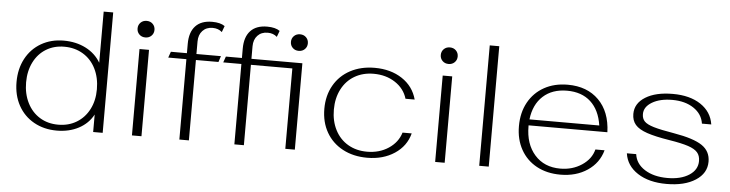

<svg xmlns="http://www.w3.org/2000/svg" viewBox="-44 -879 4123 1085"><g transform="rotate(5 2017.5 -336.5)"><path d="M50 -244Q50 -319 81 -377Q112 -435 168 -467.5Q224 -500 296 -500Q366 -500 421 -472Q476 -444 506 -393V-683H560V0H506V-99Q478 -47 424 -18.5Q370 10 300 10Q227 10 170 -22Q113 -54 81.5 -111.5Q50 -169 50 -244ZM506 -242Q506 -308 480.5 -359Q455 -410 408.5 -438Q362 -466 302 -466Q244 -466 199 -438.5Q154 -411 129 -361Q104 -311 104 -247Q104 -182 129.5 -131Q155 -80 200.5 -52Q246 -24 305 -24Q364 -24 409.5 -51.5Q455 -79 480.5 -128.5Q506 -178 506 -242Z M705 -605Q705 -625 718.5 -638.5Q732 -652 753 -652Q774 -652 787.5 -638.5Q801 -625 801 -605Q801 -585 787.5 -571.5Q774 -558 753 -558Q732 -558 718.5 -571.5Q705 -585 705 -605ZM726 -490H780V0H726Z M995 -456H892L904 -490H995V-543Q995 -609 1027.5 -644Q1060 -679 1122 -679Q1169 -679 1194 -661L1181 -626Q1160 -645 1128 -645Q1092 -645 1070.5 -622Q1049 -599 1049 -561V-490H1188L1177 -456H1049V0H995Z M1650 -490V0H1596V-456H1361V0H1307V-456H1204L1216 -490H1307V-543Q1307 -609 1339.5 -644Q1372 -679 1434 -679Q1481 -679 1506 -661L1493 -626Q1472 -645 1440 -645Q1404 -645 1382.5 -622Q1361 -599 1361 -561V-490ZM1671 -605Q1671 -585 1657.5 -571.5Q1644 -558 1623 -558Q1602 -558 1588.5 -571.5Q1575 -585 1575 -605Q1575 -625 1588.5 -638.5Q1602 -652 1623 -652Q1644 -652 1657.5 -638.5Q1671 -625 1671 -605Z M1796 -245Q1796 -320 1829 -378Q1862 -436 1922 -468Q1982 -500 2060 -500Q2151 -500 2215.5 -457.5Q2280 -415 2300 -341H2248Q2231 -398 2179 -432Q2127 -466 2057 -466Q1996 -466 1949 -438.5Q1902 -411 1876 -360.5Q1850 -310 1850 -245Q1850 -180 1876 -129.5Q1902 -79 1949 -51.5Q1996 -24 2057 -24Q2127 -24 2179 -58.5Q2231 -93 2248 -149H2300Q2281 -76 2216 -33Q2151 10 2061 10Q1982 10 1922 -22Q1862 -54 1829 -111.5Q1796 -169 1796 -245Z M2425 -605Q2425 -625 2438.5 -638.5Q2452 -652 2473 -652Q2494 -652 2507.5 -638.5Q2521 -625 2521 -605Q2521 -585 2507.5 -571.5Q2494 -558 2473 -558Q2452 -558 2438.5 -571.5Q2425 -585 2425 -605ZM2446 -490H2500V0H2446Z M2696 -683H2750V0H2696Z M3342 -149H3394Q3374 -76 3310 -33Q3246 10 3157 10Q3080 10 3022 -21.5Q2964 -53 2932 -110.5Q2900 -168 2900 -243Q2900 -320 2932 -378Q2964 -436 3021.5 -468Q3079 -500 3155 -500Q3265 -500 3331 -434Q3397 -368 3401 -252H2954V-247Q2954 -146 3008 -85Q3062 -24 3153 -24Q3222 -24 3275 -59Q3328 -94 3342 -149ZM2956 -286H3352Q3339 -373 3288 -419.5Q3237 -466 3154 -466Q3070 -466 3018 -418.5Q2966 -371 2956 -286Z M3521 -143H3574Q3581 -89 3632 -56.5Q3683 -24 3761 -24Q3837 -24 3884 -54.5Q3931 -85 3931 -135Q3931 -165 3915 -183.5Q3899 -202 3861.5 -214.5Q3824 -227 3755 -238Q3673 -251 3626 -267Q3579 -283 3558.5 -307Q3538 -331 3538 -368Q3538 -428 3596 -464Q3654 -500 3751 -500Q3848 -500 3909.5 -459Q3971 -418 3982 -347H3929Q3921 -401 3872.5 -433.5Q3824 -466 3751 -466Q3681 -466 3636.5 -439.5Q3592 -413 3592 -372Q3592 -346 3607 -330.5Q3622 -315 3660.5 -303.5Q3699 -292 3777 -279Q3889 -260 3937 -227.5Q3985 -195 3985 -136Q3985 -70 3923 -30Q3861 10 3759 10Q3659 10 3595 -31.5Q3531 -73 3521 -143Z"/></g></svg>

Font: Fahkwang ExtraLight
Style: Regular
Weight: 275
Designer: Suppakit Chalermlarp | Katatrad Co.,Ltd.
Foundry: Cadson Demak Co.,Ltd.
Version: Version 1.000; ttfautohint (v1.6)